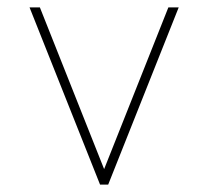

<svg xmlns="http://www.w3.org/2000/svg" viewBox="-20 -500 564 520"><path d="M60 -480H88L262 -42L436 -480H464L273 0H251Z"/></svg>

Font: Prompt Thin
Style: Regular
Weight: 250
Designer: Katatrad Team
Foundry: CadsonDemak
Version: Version 1.001